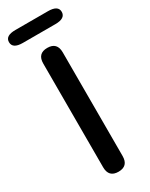

<svg xmlns="http://www.w3.org/2000/svg" viewBox="-232 -945 776 990"><g transform="rotate(-30 156.0 -449.5)"><path d="M155 0Q97 0 97 -60V-677Q97 -737 155 -737Q213 -737 213 -677V-60Q213 0 155 0ZM59 -822Q-1 -822 -1 -861Q-1 -899 59 -899H253Q313 -899 313 -861Q313 -822 253 -822Z"/></g></svg>

Font: Resource Han Rounded KR Medium
Style: Regular
Weight: 500
Designer: Cyano Hao (round all glyphs); Ryoko NISHIZUKA 西塚涼子 (kana, bopomofo & ideographs); Paul D. Hunt (Latin, Greek & Cyrillic)
Foundry: Cyano Hao
Version: 0.990